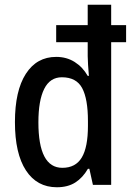

<svg xmlns="http://www.w3.org/2000/svg" viewBox="-20 -780 560 810"><path d="M220 10Q136 10 89.5 -61Q43 -132 43 -265Q43 -397 89 -468.5Q135 -540 217 -540Q261 -540 295 -518.5Q329 -497 350 -460H355Q353 -484 351.5 -506.5Q350 -529 350 -543V-602H217V-674H350V-760H449V-674H512V-602H449V0H372L357 -68H351Q329 -30 297.5 -10Q266 10 220 10ZM243 -72Q299 -72 325 -115.5Q351 -159 351 -249V-269Q351 -363 326.5 -408.5Q302 -454 241 -454Q191 -454 166.5 -405Q142 -356 142 -264Q142 -72 243 -72Z"/></svg>

Font: Noto Sans Malayalam Condensed Medium
Style: Regular
Weight: 500
Width: 3
Designer: Jelle Bosma - Monotype Design Team
Foundry: Monotype Imaging Inc.
Version: Version 2.104; ttfautohint (v1.8.4.7-5d5b)